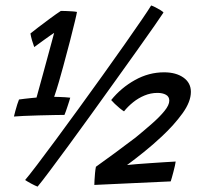

<svg xmlns="http://www.w3.org/2000/svg" viewBox="-20 -675 753 706"><path d="M179.2 -318.9Q185.8 -318.9 197.2 -318.5Q208.7 -318.2 220.4 -317.4Q232.1 -316.6 238.3 -315.8Q237.1 -311.4 234.5 -302.9Q231.8 -294.4 228.5 -284.5Q225.2 -274.6 222.2 -265.9Q219.1 -257.2 217 -252.5Q206.5 -252.5 180.2 -252Q154 -251.5 123.1 -250.7Q92.2 -249.8 66.5 -248.7Q40.9 -247.5 31.2 -246.5Q33.1 -254.5 36.4 -267Q39.8 -279.4 43.5 -291.3Q47.2 -303.1 49.9 -309.1Q57.4 -310.4 70.4 -311.8Q83.4 -313.1 96.2 -314.6Q108.9 -316.1 114.3 -316.3Q116.7 -325 123.2 -348.6Q129.6 -372.2 138.1 -402.8Q146.5 -433.3 154.8 -464.2Q163.2 -495 169.8 -519.4Q176.4 -543.8 179.1 -554.1Q175.2 -551.8 165.4 -544.9Q155.6 -538 143.6 -529.4Q131.6 -520.8 121.3 -513.2Q111.1 -505.8 105.9 -501.9Q101.9 -512.6 97.8 -526.3Q93.8 -540.1 91.9 -551.9Q99.3 -558.1 120.2 -574.1Q141.2 -590.1 164.9 -607.6Q188.6 -625.1 203.8 -634.9Q211.1 -634.9 222.5 -634.5Q233.8 -634.1 245.2 -633.3Q256.5 -632.6 263 -631.1Q262.3 -625.2 255.4 -596.3Q248.4 -567.4 237.3 -523.9Q226.2 -480.4 212.3 -430.1Q205.1 -402.9 196.6 -374.1Q188.2 -345.2 179.2 -318.9ZM535.8 -654.9Q542.3 -652.9 551.8 -648Q561.2 -643.2 570 -637.8Q578.7 -632.5 581.2 -629Q573.2 -616.5 547.5 -579.6Q521.8 -542.6 484.5 -490.3Q447.2 -438.1 403.9 -377.6Q360.6 -317.1 316.4 -255.8Q272.2 -194.4 232.3 -140.1Q192.5 -85.8 162.6 -46Q132.8 -6.2 118.2 11.2Q115.2 10.2 108.5 7.1Q101.8 3.9 94.1 -0.2Q86.4 -4.3 80.4 -8Q74.4 -11.6 72.4 -13.1Q86.4 -29.5 116.5 -69Q146.6 -108.5 186.4 -162.5Q226.2 -216.6 270.7 -277.7Q315.1 -338.8 358.6 -399.5Q402.1 -460.2 439.2 -513.1Q476.3 -566 502 -603.6Q527.7 -641.2 535.8 -654.9ZM626 -81Q625.5 -75.8 623.1 -65.2Q620.6 -54.7 617.6 -42.8Q614.6 -30.9 611.8 -21.4Q608.9 -11.8 607.7 -8L326.9 5Q326.9 0.4 327.5 -11.8Q328.1 -23.9 329.4 -38Q330.7 -52.1 332.7 -61.8Q363.1 -83.4 400.3 -110.8Q437.6 -138.2 478.3 -169.1Q510.9 -195.8 539.2 -220.7Q567.6 -245.6 585 -267.2Q602.5 -288.8 602.5 -304.9Q602.5 -319.8 590.1 -326.6Q577.8 -333.4 559.1 -333.4Q534.4 -333.4 511.5 -323.9Q488.6 -314.4 469.4 -298.9Q450.2 -283.4 436 -265.5Q429 -269.8 419.8 -277.4Q410.6 -285 402.1 -293.2Q393.6 -301.4 388.8 -307.1Q425.3 -352.3 476.3 -380.7Q527.2 -409.1 583.4 -409.1Q627.1 -409.1 654.5 -389.8Q681.9 -370.4 681.9 -337.2Q681.9 -300.9 651.1 -258.2Q620.2 -215.4 574.6 -172.9Q542.8 -143.1 509.3 -116.2Q475.8 -89.3 447.1 -68.1Q458.9 -69.6 481.4 -71.4Q503.9 -73.2 530.9 -75Q557.9 -76.8 583.2 -78.5Q608.6 -80.1 626 -81Z"/></svg>

Font: Grandstander Thin
Style: Italic
Weight: 100
Italic angle: -15°
Designer: Tyler Finck
Foundry: Etcetera Type Co
Version: Version 1.200